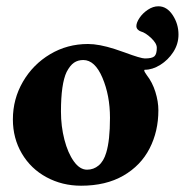

<svg xmlns="http://www.w3.org/2000/svg" viewBox="-20 -577 591 611"><path d="M21 -197Q21 -262 53 -317Q85 -372 139.5 -404.5Q194 -437 260 -437Q295 -437 345 -421L377 -410Q428 -391 441 -391Q464 -391 471.5 -398Q479 -405 479 -425Q479 -439 461 -456Q443 -473 428 -477Q422 -479 418 -483.5Q414 -488 414 -494Q414 -505 424 -520Q434 -535 450.5 -546Q467 -557 484 -557Q511 -557 529.5 -529Q548 -501 548 -467Q548 -437 531.5 -411.5Q515 -386 490 -370.5Q465 -355 441 -355Q439 -355 439 -353Q439 -349 447 -338Q465 -315 474.5 -284.5Q484 -254 484 -226Q484 -159 456 -104.5Q428 -50 372.5 -18Q317 14 238 14Q178 14 128 -13Q78 -40 49.5 -88.5Q21 -137 21 -197ZM318 -91Q330 -130 330 -202Q330 -273 306 -329.5Q282 -386 245 -386Q228 -386 215.5 -377.5Q203 -369 192 -348Q174 -310 174 -222Q174 -175 185 -132.5Q196 -90 215 -63.5Q234 -37 257 -37Q278 -37 294 -50.5Q310 -64 318 -91Z"/></svg>

Font: EB Garamond ExtraBold
Style: Regular
Weight: 800
Designer: Georg Duffner and Octavio Pardo
Foundry: Georg Duffner
Version: Version 1.000